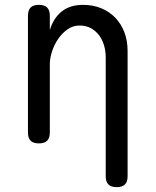

<svg xmlns="http://www.w3.org/2000/svg" viewBox="-20 -580 640 790"><path d="M185 -316V-35Q185 -12 174 -1Q163 10 140 10Q117 10 106 -1Q95 -12 95 -35V-515Q95 -538 106 -549Q117 -560 140 -560Q163 -560 174 -549Q185 -538 185 -515V-456Q199 -504 233 -532Q267 -560 322 -560Q362 -560 395.5 -546.5Q429 -533 453.5 -508Q478 -483 491.5 -448Q505 -413 505 -370V145Q505 168 494 179Q483 190 460 190Q437 190 426 179Q415 168 415 145V-344Q415 -370 408 -393.5Q401 -417 387.5 -435Q374 -453 354 -464Q334 -475 307 -475Q280 -475 257.5 -459Q235 -443 219 -419.5Q203 -396 194 -368Q185 -340 185 -316Z"/></svg>

Font: Maple Mono NL
Style: Regular
Weight: 400
Monospace: yes
Designer: subframe7536
Version: Version 7.000